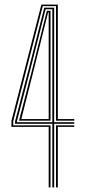

<svg xmlns="http://www.w3.org/2000/svg" viewBox="-20 -820 378 840"><path d="M193 0V-265H30V-291.2L161 -800H233V-299H305V-292.2H225V-793.2H167.2L38 -290.5V-271.8H201V0ZM225 0V-271.8H305V-265H233V0ZM209 0V-278.5H46V-289.8L107.8 -527L173.5 -786.5H217V-398.5V-285.5H305V-278.5H217V0ZM54 -285.5H209V-394.5V-779.5H179.5L114.5 -522.5L54 -288.8ZM63.2 -292.2 121.2 -517.8 185 -772.8H201V-391V-292.2ZM73.2 -299H193V-387V-766H190.5L127.5 -513.2Z"/></svg>

Font: Big Shoulders Inline Text SC Thin
Style: Regular
Weight: 100
Designer: Patric King
Foundry: XO Type Co
Version: Version 2.002